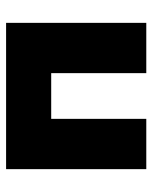

<svg xmlns="http://www.w3.org/2000/svg" viewBox="45 -545 500 630"><g transform="rotate(-90 295.0 -230.0)"><path d="M535 -460H55V0H220V-312H370V0H535Z"/></g></svg>

Font: Jost ExtraBold
Style: Regular
Weight: 800
Version: Version 3.710